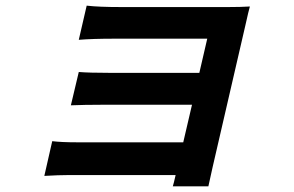

<svg xmlns="http://www.w3.org/2000/svg" viewBox="-20 -585 1040 680"><path d="M733 7 718 75H592Q595 66 602 35H223Q188 35 137 38L165 -85Q198 -81 251 -81H629L660 -214H341Q278 -214 231 -212L259 -330Q297 -327 367 -327H686L714 -448H384Q308 -448 259 -444L287 -565Q329 -560 410 -560H788Q833 -560 865 -562Q861 -549 849 -495Z"/></svg>

Font: KaiGen Gothic CN Bold
Style: Bold
Weight: 700
Designer: Ryoko NISHIZUKA  (kana & ideographs); Paul D. Hunt (Latin, Greek & Cyrillic); Wenlong ZHANG  (bopomofo); Sandoll Communi
Foundry: Adobe Systems Incorporated
Version: Version 1.002.20150501